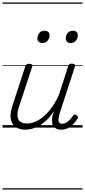

<svg xmlns="http://www.w3.org/2000/svg" viewBox="-20 -1030 686 1550"><path d="M186 17Q139 17 107 -4.5Q75 -26 67 -68.5Q59 -111 80 -175L184 -494Q189 -506 195.5 -510.5Q202 -515 215 -515Q232 -515 238 -509Q244 -503 240 -491L133 -167Q119 -125 121 -94.5Q123 -64 142.5 -48.5Q162 -33 200 -33Q228 -33 260.5 -45.5Q293 -58 327 -85.5Q361 -113 393.5 -156.5Q426 -200 455 -262L530 -495Q534 -508 540 -512Q546 -516 559 -516Q576 -516 582.5 -510.5Q589 -505 585 -493L461 -113Q453 -87 452 -68Q451 -49 459 -40Q467 -31 483 -31Q499 -31 515 -40.5Q531 -50 544.5 -64.5Q558 -79 568 -93Q572 -101 579 -104Q586 -107 597 -100Q608 -94 609 -86.5Q610 -79 605 -71Q593 -51 574.5 -31Q556 -11 531 3Q506 17 476 17Q452 17 435.5 9Q419 1 410 -13.5Q401 -28 400 -49Q399 -70 404 -97L415 -132Q387 -90 357 -61Q327 -32 296.5 -15Q266 2 238 9.5Q210 17 186 17ZM322 -683Q305 -683 293.5 -692Q282 -701 282 -719Q282 -743 297 -762.5Q312 -782 339 -782Q357 -782 368.5 -773Q380 -764 380 -745Q380 -722 365 -702.5Q350 -683 322 -683ZM551 -683Q533 -683 522 -692Q511 -701 511 -719Q511 -743 525.5 -762.5Q540 -782 568 -782Q586 -782 597 -773Q608 -764 608 -745Q608 -722 593.5 -702.5Q579 -683 551 -683ZM0 490H646V500H0ZM0 -20H646V0H0ZM0 -505H646V-500H0ZM0 -1010H646V-1000H0Z"/></svg>

Font: Playwrite MX Guides
Style: Regular
Weight: 400
Designer: Veronika Burian, José Scaglione
Foundry: TypeTogether
Version: Version 1.003